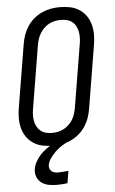

<svg xmlns="http://www.w3.org/2000/svg" viewBox="-63 -785 626 1049"><g transform="rotate(-5 250.0 -260.0)"><path d="M204 8Q175 8 147.5 2.5Q120 -3 97.5 -17.5Q75 -32 59.5 -54Q44 -76 37 -102.5Q30 -129 30 -157.5Q30 -186 35 -214L92 -559Q96 -584 104.5 -608.5Q113 -633 127.5 -655Q142 -677 162.5 -694.5Q183 -712 207 -723Q231 -734 256 -738.5Q281 -743 305 -743Q334 -743 361.5 -737.5Q389 -732 411.5 -717.5Q434 -703 449.5 -681Q465 -659 472 -632.5Q479 -606 479 -577.5Q479 -549 474 -521L417 -176Q413 -151 404.5 -126.5Q396 -102 381.5 -80Q367 -58 346.5 -40.5Q326 -23 302.5 -12Q279 -1 253.5 3.5Q228 8 204 8ZM205 -62Q221 -62 237.5 -65.5Q254 -69 269 -77Q284 -85 297 -97.5Q310 -110 318.5 -124.5Q327 -139 332 -155Q337 -171 340 -187L397 -532Q400 -549 400.5 -566.5Q401 -584 398 -600Q395 -616 387.5 -630.5Q380 -645 367.5 -655Q355 -665 338.5 -669Q322 -673 304 -673Q288 -673 271.5 -669.5Q255 -666 240 -658Q225 -650 212.5 -637.5Q200 -625 191 -610.5Q182 -596 177 -580Q172 -564 169 -548L112 -203Q109 -186 108.5 -168.5Q108 -151 111 -135Q114 -119 122 -104.5Q130 -90 142.5 -80Q155 -70 171 -66Q187 -62 205 -62ZM207 223Q184 223 162 219Q140 215 122.5 202.5Q105 190 97 169.5Q89 149 93 126Q96 106 107 86.5Q118 67 132.5 51Q147 35 165 22Q183 9 202 -2L214 -8H274L273 0Q255 9 239.5 20.5Q224 32 210.5 46Q197 60 185.5 76.5Q174 93 171 111Q169 121 172.5 130.5Q176 140 183 146Q190 152 200 154Q210 156 221 156Q234 156 248 154.5Q262 153 275 152L264 219Q250 221 235.5 222Q221 223 207 223Z"/></g></svg>

Font: Iosevka SS04
Style: Italic
Weight: 400
Italic angle: -9°
Monospace: yes
Designer: Belleve Invis
Foundry: Belleve Invis
Version: Version 19.0.0; ttfautohint (v1.8.4)